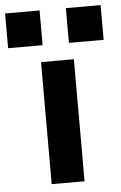

<svg xmlns="http://www.w3.org/2000/svg" viewBox="-111 -777 513 815"><g transform="rotate(-5 145.5 -369.5)"><path d="M76 0V-520H216V0ZM201 -591V-739H349V-591ZM-58 -591V-739H89V-591Z"/></g></svg>

Font: M PLUS 1
Style: Bold
Weight: 700
Designer: Coji Morishita
Foundry: UNDERFOREST DESIGN
Version: Version 1.001